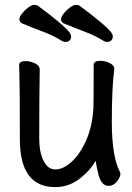

<svg xmlns="http://www.w3.org/2000/svg" viewBox="-20 -739 540 783"><path d="M440 -591Q440 -579 433 -573.5Q426 -568 418 -568Q409 -568 401 -573Q370 -593 327.5 -609Q285 -625 239 -644Q229 -650 229 -660Q229 -670 239.5 -683.5Q250 -697 264.5 -708Q279 -719 289.5 -719Q300 -719 304 -716Q412 -636 434 -606Q440 -597 440 -591ZM270 -591Q270 -579 263 -573.5Q256 -568 248 -568Q239 -568 231 -573Q200 -593 157.5 -609Q115 -625 69 -644Q59 -650 59 -660Q59 -670 69.5 -683.5Q80 -697 94.5 -708Q109 -719 119.5 -719Q130 -719 134 -716Q242 -636 264 -606Q270 -597 270 -591ZM61 -171Q61 -391 59 -440L58 -474Q58 -474 58 -475Q60 -490 85 -490Q102 -490 122 -481Q142 -472 142 -456Q140 -340 140 -175Q140 -117 158 -82.5Q176 -48 205 -48Q238 -48 272.5 -79.5Q307 -111 332 -168Q357 -225 361 -301Q362 -318 362 -475Q362 -491 390 -491Q407 -491 425 -483Q446 -474 446 -458Q446 -458 446 -457Q436 -383 436 -241Q436 -99 470 -36L471 -29Q471 -17 457 1Q443 19 422 19Q392 19 380 -33Q373 -63 370 -83Q350 -47 312 -16Q265 24 205 24Q61 24 61 -171Z"/></svg>

Font: Moon Stars Kai HW
Style: Bold
Weight: 700
Designer: GuiWonder
Version: Version 1.101